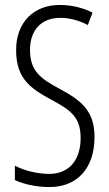

<svg xmlns="http://www.w3.org/2000/svg" viewBox="-20 -744 441 774"><path d="M361 -191C361 -294 312 -337 220 -386C144 -427 101 -457 101 -543C101 -621 145 -672 223 -672C255 -672 295 -664 334 -643L353 -693C321 -710 273 -724 222 -724C118 -725 44 -655 45 -541C45 -427 104 -387 185 -343C270 -298 305 -269 305 -187C305 -103 262 -43 178 -43C134 -43 80 -55 40 -76V-18C81 1 132 10 180 10C292 10 361 -67 361 -191Z"/></svg>

Font: Noto Sans UI Condensed Light
Style: Regular
Weight: 300
Width: 3
Designer: Monotype Design Team
Foundry: Monotype Imaging Inc.
Version: Version 1.901